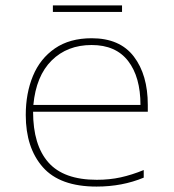

<svg xmlns="http://www.w3.org/2000/svg" viewBox="-20 -678 640 708"><path d="M75 -254Q75 -334 101.5 -398Q128 -462 182.5 -499.5Q237 -537 318 -537Q422 -537 473.5 -469.5Q525 -402 525 -291V-266H102Q102 -143 158.5 -79Q215 -15 337 -15Q384 -15 425 -24Q466 -33 510 -51V-23Q431 10 336 10Q201 10 138 -61.5Q75 -133 75 -254ZM498 -291Q498 -394 452.5 -453Q407 -512 318 -512Q228 -512 170.5 -455Q113 -398 103 -291ZM175 -658H430V-634H175Z"/></svg>

Font: Noto Sans Mono UI Thin
Style: Regular
Weight: 250
Monospace: yes
Designer: Monotype Design team
Foundry: Monotype Imaging Inc.
Version: Version 1.000